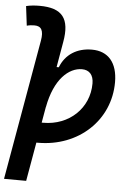

<svg xmlns="http://www.w3.org/2000/svg" viewBox="-71 -789 719 1058"><g transform="rotate(5 289.0 -259.5)"><path d="M161.1 9.8C385.7 9.8 555.2 -148.9 555.2 -359.4C555.2 -466.8 503.4 -527.3 413.1 -527.3C330.1 -527.3 267.1 -486.8 239.3 -414.6H227.1L251.5 -555.2C274.9 -686.5 230.5 -742.7 104.5 -742.7C79.6 -742.7 54.7 -740.7 30.3 -734.9L43.5 -627.4C57.1 -631.3 71.8 -632.8 85.9 -632.8C124 -632.8 138.2 -608.4 128.4 -552.2L-7.8 224.1L114.7 224.6L152.3 9.8C155.3 9.8 158.2 9.8 161.1 9.8ZM171.9 -102.5 187.5 -191.4V-189.5C216.8 -347.7 295.9 -415 367.7 -415C408.7 -415 432.1 -388.7 432.1 -341.8C432.1 -205.1 324.2 -102.5 180.7 -102.5C177.7 -102.5 174.8 -102.5 171.9 -102.5Z"/></g></svg>

Font: Cascadia Mono SemiBold
Style: Italic
Weight: 600
Italic angle: -10°
Monospace: yes
Designer: Aaron Bell
Foundry: Saja Typeworks
Version: Version 2404.023